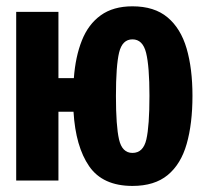

<svg xmlns="http://www.w3.org/2000/svg" viewBox="-20 -583 655 620"><path d="M407.7 -562.6Q478.5 -562.6 521 -526.9Q563.6 -491.3 582.6 -426.4Q601.5 -361.5 601.5 -273.8Q601.5 -183.6 582.8 -118.2Q564.1 -52.8 521.5 -17.7Q479 17.4 407.7 17.4Q311.8 17.4 267.9 -46.2Q224.1 -109.7 217.4 -222.1H168.7V0H32.3V-544.6H168.7V-330.8H218.5Q223.6 -400 244.4 -452.3Q265.1 -504.6 305.4 -533.6Q345.6 -562.6 407.7 -562.6ZM407.7 -455.9Q374.9 -455.9 364.6 -413.3Q354.4 -370.8 354.4 -272.8Q354.4 -175.9 364.4 -132.6Q374.4 -89.2 407.7 -89.2Q442.6 -89.2 452.6 -132.8Q462.6 -176.4 462.6 -273.8Q462.6 -368.7 451.8 -412.3Q441 -455.9 407.7 -455.9Z"/></svg>

Font: Fira Code
Style: Bold
Weight: 700
Monospace: yes
Designer: Carrois Corporate, Edenspiekermann AG, Nikita Prokopov
Foundry: Carrois Corporate, Edenspiekermann AG, Nikita Prokopov
Version: Version 6.000; ttfautohint (v1.8.2) -l 8 -r 50 -G 200 -x 14 